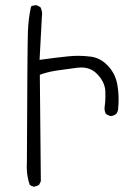

<svg xmlns="http://www.w3.org/2000/svg" viewBox="-20 -726 540 739"><path d="M293 -466.3Q329.6 -466.3 354 -440.9Q382.8 -411.1 385.3 -377.4Q385.7 -367.2 385.7 -352.5Q385.7 -337.9 383.3 -318.8Q382.3 -314 382.3 -309.6Q382.3 -295.9 388.7 -286.6L402.8 -279.8Q403.8 -279.3 404.8 -279.3Q417.5 -279.3 427.2 -287.6Q435.1 -297.4 435.1 -311.5V-312Q436.5 -328.1 436.5 -343.8Q436.5 -374 431.2 -401.9Q423.8 -444.3 392.1 -476.1Q363.8 -504.4 326.7 -508.3Q302.7 -511.2 282.2 -511.2Q261.7 -511.2 244.1 -509.3Q202.6 -505.4 132.3 -495.6L141.1 -660.2Q142.1 -665.5 142.1 -670.9Q142.1 -686.5 135.3 -698.7L121.6 -705.6Q120.1 -706.1 119.1 -706.1Q118.2 -706.1 116.7 -705.8Q115.2 -705.6 113.3 -705.3Q111.3 -705.1 109.6 -704.8Q107.9 -704.6 106 -704.1Q102.5 -702.6 99.6 -701.2Q89.4 -655.8 87.4 -604Q85.4 -552.2 83.5 -102.5V-102.1Q83 -92.8 83 -83.5Q83 -46.4 94.7 -14.2Q102.1 -8.8 111.3 -7.3Q121.1 -9.3 130.4 -14.6L137.2 -28.3L133.3 -438L142.1 -441.4Q172.9 -451.2 206.1 -455.6Q237.3 -459.5 277.3 -465.3Q285.2 -466.3 293 -466.3Z"/></svg>

Font: NaikaiFont
Style: ExtraLight
Weight: 200
Version: Version 1.89